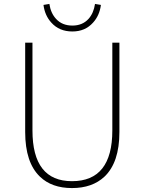

<svg xmlns="http://www.w3.org/2000/svg" viewBox="-20 -943 734 976"><path d="M183 -45Q108 -117 108 -272V-726H145V-280Q145 -22 346 -22Q551 -22 551 -280V-726H587V-272Q587 -117 511 -45Q449 13 346 13Q243 13 183 -45ZM241 -828Q208 -864 201 -918L231 -923Q238 -876 265 -847Q296 -813 348 -813Q399 -813 430 -847Q456 -876 463 -923L493 -918Q486 -864 453 -828Q413 -783 348 -783Q281 -783 241 -828Z"/></svg>

Font: Noto Sans CJK TC Thin
Style: Regular
Weight: 250
Designer: Ryoko NISHIZUKA ???? (kana & ideographs); Paul D. Hunt (Latin, Greek & Cyrillic); Wenlong ZHANG ??? (bopomofo); Sandoll 
Foundry: Adobe Systems Incorporated
Version: Version 1.004 January 19, 2016